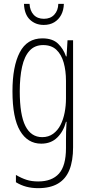

<svg xmlns="http://www.w3.org/2000/svg" viewBox="-20 -739 470 1001"><path d="M201 -539Q254 -539 282.5 -511.5Q311 -484 324 -445H327L332 -529H361V29Q361 99 342 146.5Q323 194 282.5 218Q242 242 179 242Q146 242 117.5 234.5Q89 227 63 211V173Q92 190 118.5 198.5Q145 207 179 207Q251 207 287.5 166Q324 125 324 33V-8Q324 -30 324.5 -52Q325 -74 327 -104H324Q311 -54 278.5 -22Q246 10 195 10Q124 10 84.5 -57Q45 -124 45 -263Q45 -393 83 -466Q121 -539 201 -539ZM205 -504Q161 -504 134 -474.5Q107 -445 95 -390.5Q83 -336 83 -263Q83 -140 112.5 -82Q142 -24 200 -24Q233 -24 257 -41.5Q281 -59 295.5 -87.5Q310 -116 317 -152Q324 -188 324 -226V-317Q324 -370 312 -412.5Q300 -455 274 -479.5Q248 -504 205 -504ZM313 -719Q312 -686 299 -661.5Q286 -637 263 -623Q240 -609 208 -609Q165 -609 136 -636.5Q107 -664 105 -719H134Q136 -683 155.5 -662Q175 -641 209 -641Q243 -641 263 -662.5Q283 -684 284 -719Z"/></svg>

Font: Noto Sans Khmer ExtraCondensed ExtraLight
Style: Regular
Weight: 250
Width: 2
Designer: Danh Hong and the Monotype Design Team
Foundry: Monotype Imaging Inc.
Version: Version 2.004